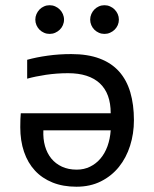

<svg xmlns="http://www.w3.org/2000/svg" viewBox="-20 -706 590 735"><path d="M57.6 -219.2C57.6 -184.4 62.4 -152.9 72 -124.8C81.6 -96.6 95.5 -72.7 113.8 -53C132 -33.3 154.5 -18.1 181.2 -7.3C207.8 3.4 238.3 8.8 272.5 8.8C307.6 8.8 338.9 2 366.2 -11.7C393.6 -25.4 416.6 -43.9 435.3 -67.1C454 -90.4 468.3 -117.4 478 -148.2C487.8 -179 492.7 -211.6 492.7 -246.1C492.7 -285.8 488 -321.4 478.8 -352.8C469.5 -384.2 455.2 -410.7 435.8 -432.4C416.4 -454 391.6 -470.5 361.3 -481.9C331.1 -493.3 294.9 -499 252.9 -499C221.4 -499 191.2 -497 162.4 -492.9C133.5 -488.9 107.4 -483.6 84 -477.1V-404.8C104.8 -410.6 128.9 -415.6 156.2 -419.7C183.6 -423.7 211.8 -425.8 240.7 -425.8C293.8 -425.8 334.2 -412.8 362.1 -387C389.9 -361.1 403.8 -322.9 403.8 -272.5H59.6C58.9 -265.3 58.4 -257.6 58.1 -249.5C57.8 -241.4 57.6 -231.3 57.6 -219.2ZM146 -207H403.8C402.2 -184.9 398 -164.6 391.4 -146.2C384.7 -127.8 375.7 -112.1 364.5 -98.9C353.3 -85.7 340 -75.4 324.7 -67.9C309.4 -60.4 292.5 -56.6 273.9 -56.6C252.4 -56.6 233.6 -60.4 217.3 -67.9C201 -75.4 187.4 -85.8 176.5 -99.1C165.6 -112.5 157.6 -128.3 152.3 -146.7C147.1 -165.1 145 -185.2 146 -207ZM169.9 -686C162.4 -686 155.4 -684.6 148.7 -681.6C142 -678.7 136.2 -674.7 131.3 -669.7C126.5 -664.6 122.6 -658.8 119.6 -652.1C116.7 -645.4 115.2 -638.3 115.2 -630.9C115.2 -623.4 116.7 -616.3 119.6 -609.6C122.6 -602.9 126.5 -597.2 131.3 -592.3C136.2 -587.4 142 -583.5 148.7 -580.6C155.4 -577.6 162.4 -576.2 169.9 -576.2C177.4 -576.2 184.5 -577.6 191.2 -580.6C197.8 -583.5 203.7 -587.4 208.7 -592.3C213.8 -597.2 217.8 -602.9 220.7 -609.6C223.6 -616.3 225.1 -623.4 225.1 -630.9C225.1 -638.3 223.6 -645.4 220.7 -652.1C217.8 -658.8 213.8 -664.6 208.7 -669.7C203.7 -674.7 197.8 -678.7 191.2 -681.6C184.5 -684.6 177.4 -686 169.9 -686ZM379.9 -686C372.4 -686 365.3 -684.6 358.6 -681.6C352 -678.7 346.2 -674.7 341.3 -669.7C336.4 -664.6 332.5 -658.8 329.6 -652.1C326.7 -645.4 325.2 -638.3 325.2 -630.9C325.2 -623.4 326.7 -616.3 329.6 -609.6C332.5 -602.9 336.4 -597.2 341.3 -592.3C346.2 -587.4 352 -583.5 358.6 -580.6C365.3 -577.6 372.4 -576.2 379.9 -576.2C387.4 -576.2 394.4 -577.6 401.1 -580.6C407.8 -583.5 413.7 -587.4 418.7 -592.3C423.7 -597.2 427.7 -602.9 430.7 -609.6C433.6 -616.3 435.1 -623.4 435.1 -630.9C435.1 -638.3 433.6 -645.4 430.7 -652.1C427.7 -658.8 423.7 -664.6 418.7 -669.7C413.7 -674.7 407.8 -678.7 401.1 -681.6C394.4 -684.6 387.4 -686 379.9 -686ZM0 -490.2Z"/></svg>

Font: CodeNewRoman Nerd Font Mono
Style: Regular
Weight: 400
Monospace: yes
Designer: Sam Radian
Foundry: Code New Roman
Version: Version 2.00 November 29, 2014;Nerd Fonts 3.2.1